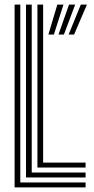

<svg xmlns="http://www.w3.org/2000/svg" viewBox="-20 -820 412 840"><path d="M43.9 0V-800H68.8V-21.7H354.4V0ZM93.8 -43.5V-800H118.8V-65.2H354.4V-43.5ZM143.7 -86.9V-800H168.7V-108.7H354.4V-86.9ZM280.2 -668.8 333.6 -800H360.4L304.1 -668.8ZM235.9 -668.8 282 -800H308.9L259.6 -668.8ZM191.7 -668.8 230.9 -800H257.7L215.7 -668.8Z"/></svg>

Font: Big Shoulders Inline Thin
Style: Regular
Weight: 100
Designer: Patric King
Foundry: XO Type Co
Version: Version 2.002